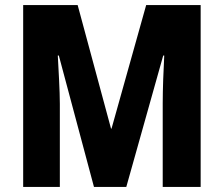

<svg xmlns="http://www.w3.org/2000/svg" viewBox="-20 -827 878 754"><path d="M349 -93H476L621 -609H625C622 -554 619 -475 619 -422V-93H768V-807H554L418 -322H416L285 -807H71V-93H215V-419C215 -470 210 -551 207 -609H211Z"/></svg>

Font: Noto Sans Kannada UI Condensed ExtraBold
Style: Regular
Weight: 800
Width: 3
Designer: Jelle Bosma - Monotype Design Team
Foundry: Monotype Imaging Inc.
Version: Version 2.005